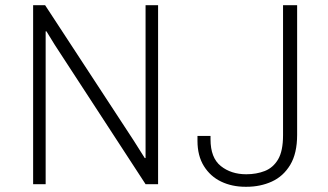

<svg xmlns="http://www.w3.org/2000/svg" viewBox="-20 -706 1259 736"><path d="M107 0V-686H153L492 -168L535 -100H538V-686H586V0H538L190 -534L158 -586H155V0ZM921 10Q869 10 827.5 -10Q786 -30 761.5 -69.5Q737 -109 737 -166V-185H787V-172Q787 -101 826.5 -69.5Q866 -38 924 -38Q963 -38 995 -50.5Q1027 -63 1046 -95Q1065 -127 1065 -188V-686H1119V-189Q1119 -118 1092.5 -74Q1066 -30 1022 -10Q978 10 925 10Z"/></svg>

Font: Chivo Medium Thin
Style: Regular
Weight: 250
Version: Version 2.002